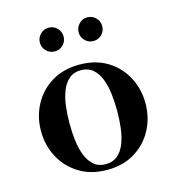

<svg xmlns="http://www.w3.org/2000/svg" viewBox="-102 -749 772 845"><g transform="rotate(-15 284.0 -326.0)"><path d="M284 10Q210.5 10 157 -23Q103.5 -56 74.5 -110.5Q45.5 -165 45.5 -230Q45.5 -295 74.5 -349.5Q103.5 -404 157 -436.8Q210.5 -469.5 284 -469.5Q357.5 -469.5 410.8 -436.8Q464 -404 492.8 -349.5Q521.5 -295 521.5 -230Q521.5 -165 492.8 -110.5Q464 -56 410.8 -23Q357.5 10 284 10ZM284 -16Q316.5 -16 337.8 -34Q359 -52 371 -82.2Q383 -112.5 387.8 -151Q392.5 -189.5 392.5 -230Q392.5 -271 387.8 -309.2Q383 -347.5 371 -377.8Q359 -408 337.8 -426Q316.5 -444 284 -444Q251.5 -444 230.5 -426Q209.5 -408 197.2 -377.8Q185 -347.5 180.2 -309.2Q175.5 -271 175.5 -230Q175.5 -189.5 180.2 -151Q185 -112.5 197.2 -82.2Q209.5 -52 230.5 -34Q251.5 -16 284 -16ZM371.5 -553.5Q349.5 -553.5 333.8 -569.2Q318 -585 318 -607.5Q318 -629.5 333.8 -645.5Q349.5 -661.5 371.5 -661.5Q394 -661.5 409.8 -645.5Q425.5 -629.5 425.5 -607.5Q425.5 -585 409.8 -569.2Q394 -553.5 371.5 -553.5ZM195.5 -553.5Q173 -553.5 157.2 -569.2Q141.5 -585 141.5 -607.5Q141.5 -629.5 157.2 -645.5Q173 -661.5 195.5 -661.5Q218 -661.5 233.8 -645.5Q249.5 -629.5 249.5 -607.5Q249.5 -585 233.8 -569.2Q218 -553.5 195.5 -553.5Z"/></g></svg>

Font: Bodoni Moda SC 9pt SemiBold
Style: Regular
Weight: 600
Designer: Owen Earl
Foundry: indestructible type
Version: Version 2.005